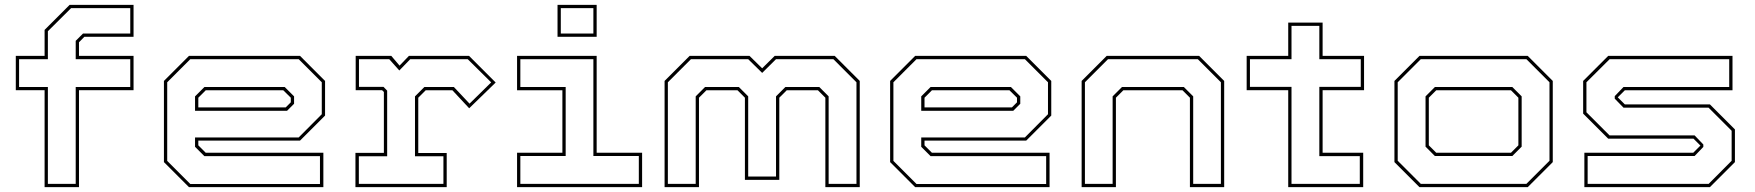

<svg xmlns="http://www.w3.org/2000/svg" viewBox="-20 -770 7221 790"><path d="M163.5 0V-399H45V-540H163.5V-647L266.5 -750H529.5V-618.5H327L305 -596V-540H529.5V-399H305V0ZM177 -13.5H291.5V-412H516V-526.5H291.5V-602L321.5 -632H516V-736.5H272.5L177 -641.5V-526.5H58.5V-412H177Z M1214.5 -540 1317.5 -437V-294.5L1214.5 -191.5H796V-172L826.5 -141.5H1310.5V0H757.5L654.5 -103V-437L757.5 -540ZM1209 -526.5H763L668 -431.5V-108L763 -13H1296.5V-127.5H821L782.5 -166V-204.5H1209L1304 -300V-431.5ZM1151.5 -412 1190 -373.5V-343L1161 -314H782.5V-373.5L821 -412ZM1145.5 -398.5H826.5L796 -368V-328H1155.5L1176.5 -349V-368Z M1442.5 0V-141H1559.5V-391.5L1552 -399H1443.5V-540H1590L1624 -500L1662.5 -540H1910L2019.5 -430.5L1910.5 -324.5L1841.5 -398.5H1731.5L1701 -368V-140.5H1818V0ZM1456.5 -13.5H1804.5V-127H1687.5V-373.5L1726 -412H1847.5L1912 -343.5L2001 -431L1904.5 -526.5H1668L1623 -480L1581.5 -526.5H1457V-412.5H1558L1573 -397V-127H1456.5Z M2274 -618.5V-750H2435V-618.5ZM2287.5 -632H2421.5V-736.5H2287.5ZM2107.5 0V-141.5H2294V-398.5H2107.5V-540H2435V-141.5H2622V0ZM2121 -13.5H2608.5V-128H2421.5V-526.5H2121V-412H2307.5V-128H2121Z M2714.5 0V-437L2817.5 -540H3064L3116 -489L3167.5 -540H3414.5L3517.5 -437V0H3376V-368L3345.5 -398.5H3217L3186.5 -368V-30H3045V-368L3014.5 -398.5H2886.5L2856 -368V0ZM2728 -13.5H2842.5V-373.5L2881 -412H3020L3058.5 -373.5V-43.5H3173V-373.5L3211.5 -412H3351L3389.5 -373.5V-13.5H3504V-431.5L3409 -526.5H3173L3116 -470L3058.5 -526.5H2823L2728 -431.5Z M4202.5 -540 4305.5 -437V-294.5L4202.5 -191.5H3784V-172L3814.5 -141.5H4298.5V0H3745.5L3642.5 -103V-437L3745.5 -540ZM4197 -526.5H3751L3656 -431.5V-108L3751 -13H4284.5V-127.5H3809L3770.5 -166V-204.5H4197L4292 -300V-431.5ZM4139.5 -412 4178 -373.5V-343L4149 -314H3770.5V-373.5L3809 -412ZM4133.5 -398.5H3814.5L3784 -368V-328H4143.5L4164.5 -349V-368Z M4430.5 0V-437L4533.5 -540H4914L5017 -437V0H4876V-368L4845.5 -398.5H4602L4571.5 -368V0ZM4444 -13.5H4558V-373.5L4596.5 -412H4851L4889.5 -373.5V-13.5H5003.5V-431.5L4908.5 -526.5H4539L4444 -431.5Z M5280.5 0V-399H5109.5V-540H5280.5V-677H5422V-540H5592.5V-399H5422V-141.5H5589V0ZM5294 -13.5H5575V-127.5H5408.5V-412.5H5579V-526.5H5408.5V-663.5H5294V-526.5H5123V-412.5H5294Z M5820.5 0 5717.5 -103V-437L5820.5 -540H6266L6369 -437V-103L6266 0ZM5826 -13.5H6260.5L6355.5 -108.5V-431.5L6260.5 -526.5H5826L5731 -431.5V-108.5ZM5884 -128 5845.5 -166.5V-373.5L5884 -412H6202.5L6241 -373.5V-166.5L6202.5 -128ZM5889.5 -141.5H6197L6227.5 -172V-368L6197 -398.5H5889.5L5859 -368V-172Z M6499 0V-141.5H6947L6976.5 -171L6948 -199.5H6597L6494 -302.5V-437L6597 -540H7108.5V-398.5H6665.5L6636.5 -369.5L6665.5 -340.5H7015.5L7118.5 -237.5V-103L7015.5 0ZM6512.5 -13.5H7010.5L7105 -108.5V-232L7010 -327H6660L6624 -364V-374.5L6660 -412H7095V-526.5H6603L6507.5 -431.5V-308L6602.5 -213H6952.5L6988.5 -175.5V-165.5L6952.5 -128H6512.5Z"/></svg>

Font: Tourney Expanded Thin
Style: Regular
Weight: 100
Width: 7
Designer: Tyler Finck
Foundry: Etcetera Type Co
Version: Version 1.010; ttfautohint (v1.8.3)